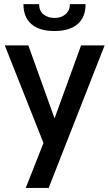

<svg xmlns="http://www.w3.org/2000/svg" viewBox="-20 -710 535 940"><path d="M94.7 -689.9H171.4Q171.4 -657.7 192.6 -639.9Q213.9 -622.1 246.6 -622.1Q279.8 -622.1 301 -640.4Q322.3 -658.7 322.3 -689.9H398.9Q398.9 -625 359.4 -591.6Q319.8 -558.1 246.6 -558.1Q172.9 -558.1 133.8 -592Q94.7 -626 94.7 -689.9ZM106 210 192.9 -9.8 3.4 -487.8H118.7L247.1 -130.4L377 -487.8H492.2L218.3 210Z"/></svg>

Font: Acari Sans SemiBold
Style: Regular
Weight: 600
Designer: Alfredo Marco Pradil and Stefan Peev
Foundry: Hanken Design Co.
Version: Version 1.045;January 11, 2019;FontCreator 11.5.0.2425 64-bi